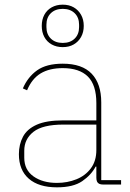

<svg xmlns="http://www.w3.org/2000/svg" viewBox="-20 -791 559 823"><path d="M499 0H422Q412 0 405.5 -3Q399 -6 396 -12.5Q393 -19 393 -29V-87L403 -77H390Q371 -41 332.5 -14.5Q294 12 224 12Q146 12 103.5 -25Q61 -62 61 -130Q61 -172 78.5 -205Q96 -238 137.5 -256.5Q179 -275 251 -275H393V-349Q393 -427 356.5 -463Q320 -499 249 -499Q192 -499 154.5 -476.5Q117 -454 96 -404L78 -412Q99 -461 139 -489.5Q179 -518 249 -518Q332 -518 373 -475Q414 -432 414 -352V-19H499ZM393 -257H252Q163 -257 123.5 -226Q84 -195 84 -145V-115Q84 -63 123.5 -35Q163 -7 224 -7Q269 -7 307.5 -22.5Q346 -38 369.5 -69.5Q393 -101 393 -148ZM249 -589Q222 -589 201.5 -600.5Q181 -612 170 -632.5Q159 -653 159 -680Q159 -707 170 -727.5Q181 -748 201.5 -759.5Q222 -771 249 -771Q276 -771 296 -759.5Q316 -748 327.5 -727.5Q339 -707 339 -680Q339 -653 327.5 -632.5Q316 -612 296 -600.5Q276 -589 249 -589ZM249 -607Q281 -607 300 -625.5Q319 -644 319 -675V-685Q319 -716 300 -734.5Q281 -753 249 -753Q217 -753 198 -734.5Q179 -716 179 -685V-675Q179 -644 198 -625.5Q217 -607 249 -607Z"/></svg>

Font: IBM Plex Sans Thin
Style: Regular
Weight: 250
Designer: Mike Abbink, Paul van der Laan, Pieter van Rosmalen
Foundry: Bold Monday
Version: Version 3.201